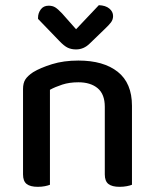

<svg xmlns="http://www.w3.org/2000/svg" viewBox="-20 -716 599 742"><path d="M385 -303Q385 -352 357.5 -375Q330 -398 283 -398Q248 -398 220.5 -389Q193 -380 173 -369V-2Q166 1 153.5 3.5Q141 6 126 6Q97 6 83 -5Q69 -16 69 -42V-372Q69 -395 78 -409Q87 -423 108 -437Q136 -454 181 -468Q226 -482 283 -482Q380 -482 435 -438.5Q490 -395 490 -307V-2Q483 1 470 3.5Q457 6 442 6Q413 6 399 -5Q385 -16 385 -42ZM274 -603 362 -696Q388 -695 402.5 -683Q417 -671 417 -654Q417 -640 408.5 -629Q400 -618 385 -604L327 -548Q304 -525 274 -525Q256 -525 242 -531.5Q228 -538 209 -558L127 -643V-648Q127 -665 137.5 -679.5Q148 -694 168 -694Q183 -694 193.5 -687.5Q204 -681 220 -664Z"/></svg>

Font: Baloo Paaji 2 Medium
Style: Regular
Weight: 500
Designer: Shuchita Grover, Noopur Datye and Ek Type
Foundry: Ek Type
Version: Version 1.640;hotconv 1.0.111;makeotfexe 2.5.65597; ttfautoh